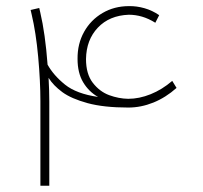

<svg xmlns="http://www.w3.org/2000/svg" viewBox="-20 -595 651 615"><path d="M108.9 -555.6 105.7 -569.4 78.1 -563 81.3 -549.2Q95.1 -491.3 102.3 -412.9Q109.4 -334.6 109.4 -271.6V0H137.9V-269.8Q137.9 -304.2 135.6 -345.6Q151.2 -320.8 179.7 -299.9Q208.2 -279 260.3 -264.7Q312.5 -250.5 391.1 -250.5Q431.5 -250.5 471.3 -266.5Q511 -282.6 545.5 -313.4L531.7 -335.9Q499.1 -307.9 462.5 -293.2Q426 -278.5 390.6 -278.5Q360.3 -279 329.7 -290.2Q299.2 -301.5 277.3 -329.7Q255.5 -358 255.5 -405.8Q256.4 -467.4 293.4 -506.4Q330.4 -545.5 392.5 -547.8Q414.1 -547.8 435.2 -541.6Q456.3 -535.4 477.5 -522.1L489.9 -546.4Q467.8 -561.6 442.8 -568.7Q417.7 -575.8 393.4 -575.4Q346 -575.4 308.4 -553.3Q270.7 -531.2 249.3 -492.9Q227.9 -454.5 228.4 -406.2Q228.4 -361.7 246.3 -331.6Q264.2 -301.5 294.1 -284.5Q224.7 -294.6 188.2 -324Q151.7 -353.4 132.4 -387.9Q125 -487.1 108.9 -555.6Z"/></svg>

Font: Arad-FD-VF Thin
Style: Regular
Weight: 100
Designer: Mohammad Darvishi
Version: Version 1.010;September 21, 2024;FontCreator 15.0.0.2992 64-